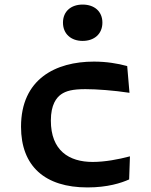

<svg xmlns="http://www.w3.org/2000/svg" viewBox="-20 -808 660 840"><path d="M391 -538.5C223 -538.5 72 -462 72 -253.5C72 -81 176.5 12 362.5 12C451 12 510.5 -7.5 545 -23L548.5 -124C497.5 -110.5 438.5 -99.5 385.5 -99.5C281.5 -99.5 202.5 -149.5 202.5 -280.5C202.5 -351 227.5 -381 247 -395C269 -410.5 298 -418 354 -418C402.5 -418 477.5 -412.5 546.5 -402L536.5 -519C494 -530.5 445.5 -538.5 391 -538.5ZM255.5 -709C255.5 -660 290.5 -629 341.5 -629C393 -629 428 -660 428 -709C428 -758 393 -788 341.5 -788C290.5 -788 255.5 -758 255.5 -709Z"/></svg>

Font: Monaspace Argon SemiBold
Style: Regular
Weight: 600
Designer: Riley Cran & the Lettermatic Team
Foundry: Lettermatic
Version: Version 1.000 (Monaspace Argon)